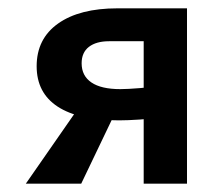

<svg xmlns="http://www.w3.org/2000/svg" viewBox="-20 -441 532 461"><path d="M325 0V-342H242Q211 -342 193.5 -328.5Q176 -315 176 -289Q176 -259 199.5 -243Q223 -227 269 -227Q286 -227 316.5 -229.5Q347 -232 373 -236V-160Q346 -156 316 -154Q286 -152 266 -152Q169 -152 118.5 -185Q68 -218 68 -282Q68 -348 119.5 -384.5Q171 -421 262 -421H429V0ZM42 0 181 -200 254 -165 175 0Z"/></svg>

Font: Ysabeau
Style: Bold
Weight: 700
Designer: Christian Thalmann (Catharsis Fonts)
Version: Version 2.000;gftools[0.9.27.dev2+g8671c4b]